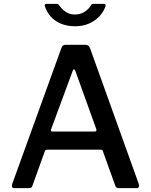

<svg xmlns="http://www.w3.org/2000/svg" viewBox="-20 -974 781 994"><path d="M53 0Q46 0 43 -6Q40 -12 43 -21L298 -726Q301 -735 306 -738.5Q311 -742 320 -742H421Q440 -742 446 -725L699 -20Q702 -13 699 -6.5Q696 0 688 0H594Q581 0 577 -12L513 -190Q512 -195 509.5 -197Q507 -199 501 -199H224Q215 -199 212 -191L147 -10Q145 -5 141.5 -2.5Q138 0 130 0H53ZM470 -293Q483 -293 478 -307L370 -607Q366 -615 362.5 -615Q359 -615 356 -606L245 -306Q240 -293 252 -293ZM516 -954Q530 -954 526 -941Q517 -914 495.5 -890.5Q474 -867 442 -852.5Q410 -838 368 -838Q328 -838 295.5 -851.5Q263 -865 242 -889Q221 -913 212 -943Q211 -946 212.5 -950Q214 -954 219 -954H271Q278 -954 281 -952Q284 -950 288 -944Q295 -935 305.5 -924.5Q316 -914 331.5 -906.5Q347 -899 368 -899Q398 -899 419 -913.5Q440 -928 450 -945Q453 -951 456 -952.5Q459 -954 464 -954Z"/></svg>

Font: Libre Franklin Thin Medium
Style: Regular
Weight: 500
Version: Version 3.000